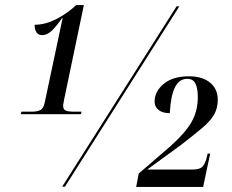

<svg xmlns="http://www.w3.org/2000/svg" viewBox="-20 -739 919 760"><path d="M62 -287 65 -297H108Q126 -297 139 -303Q152 -309 157 -333L228 -668H226Q205 -637 186 -618.5Q167 -600 147 -600Q131 -600 124 -611.5Q117 -623 117 -641Q158 -641 201 -662.5Q244 -684 282 -719H312L234 -346Q233 -338 231.5 -332Q230 -326 230 -320Q230 -305 241 -301Q252 -297 267 -297H303L300 -287ZM226 0 679 -714H690L237 0ZM519 1 529 -52 652 -158Q711 -210 737 -254Q763 -298 763 -356Q763 -388 754 -407.5Q745 -427 721 -427Q690 -427 673 -394.5Q656 -362 652 -291Q624 -291 608 -303.5Q592 -316 592 -337Q592 -377 628 -407Q664 -437 728 -437Q781 -437 811.5 -412Q842 -387 842 -344Q842 -311 827.5 -285.5Q813 -260 780.5 -232.5Q748 -205 696 -165L563 -68H743Q767 -68 778 -76.5Q789 -85 796 -107L802 -131H812L784 1Z"/></svg>

Font: Noto Serif Display Condensed SemiBold
Style: Italic
Weight: 600
Width: 3
Italic angle: -12°
Designer: Monotype Design Team
Foundry: Monotype Imaging Inc.
Version: Version 2.009